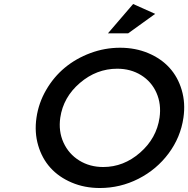

<svg xmlns="http://www.w3.org/2000/svg" viewBox="-20 -944 950 969"><path d="M164.1 -350.1Q174.8 -424.3 212.9 -490Q251 -555.7 307.1 -602.3Q363.3 -648.9 436 -676Q508.8 -703.1 585.9 -703.1Q663.1 -703.1 727.8 -676Q792.5 -648.9 835.2 -602.1Q877.9 -555.2 897.2 -489.5Q916.5 -423.8 905.8 -350.1Q891.6 -251.5 831.1 -169.9Q770.5 -88.4 678.7 -41.7Q586.9 4.9 483.9 4.9Q406.7 4.9 341.8 -22.7Q276.9 -50.3 234.4 -97.4Q191.9 -144.5 172.6 -210.4Q153.3 -276.4 164.1 -350.1ZM284.2 -350.1Q274.4 -281.7 300.5 -224.4Q326.7 -167 379.9 -134Q433.1 -101.1 501 -101.1Q604 -101.1 687 -173.6Q770 -246.1 785.2 -350.1Q794.9 -418.5 769.8 -475.3Q744.6 -532.2 692.1 -564.7Q639.6 -597.2 571.8 -597.2Q467.3 -597.2 383.3 -525.4Q299.3 -453.6 284.2 -350.1ZM524.9 -775.9 651.9 -923.8 763.2 -874 627 -775.9Z"/></svg>

Font: Trueno
Style: Italic
Weight: 400
Designer: Julieta Ulanovsky
Foundry: Julieta Ulanovsky
Version: Version 3.001b | FøM Fix